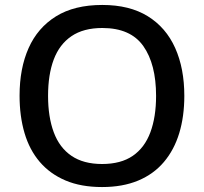

<svg xmlns="http://www.w3.org/2000/svg" viewBox="-20 -745 824 775"><path d="M724 -358Q724 -275 703.5 -207.5Q683 -140 641.5 -91Q600 -42 537.5 -16Q475 10 392 10Q307 10 244.5 -16.5Q182 -43 140.5 -91.5Q99 -140 79 -208Q59 -276 59 -359Q59 -469 95.5 -551Q132 -633 206 -679Q280 -725 393 -725Q503 -725 576.5 -679.5Q650 -634 687 -551.5Q724 -469 724 -358ZM174 -358Q174 -273 197 -211Q220 -149 268.5 -116Q317 -83 392 -83Q468 -83 516 -116Q564 -149 587 -211Q610 -273 610 -358Q610 -486 558.5 -559Q507 -632 393 -632Q317 -632 268.5 -599Q220 -566 197 -505Q174 -444 174 -358Z"/></svg>

Font: Noto Sans Khmer Medium
Style: Regular
Weight: 500
Version: Version 2.003